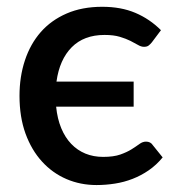

<svg xmlns="http://www.w3.org/2000/svg" viewBox="-20 -538 525 566"><path d="M427.5 -413Q422.5 -407 417.8 -403.5Q413 -400 404.5 -400Q396 -400 386.8 -405.5Q377.5 -411 364.5 -417.5Q351.5 -424 333.2 -429.5Q315 -435 288 -435Q227.5 -435 191.5 -398.8Q155.5 -362.5 146.5 -297.5H374V-223.5H145.5Q149 -188 160.5 -160.2Q172 -132.5 190 -113.8Q208 -95 231.8 -85.2Q255.5 -75.5 284 -75.5Q315 -75.5 334.8 -82.5Q354.5 -89.5 368 -98Q381.5 -106.5 391 -113.5Q400.5 -120.5 410.5 -120.5Q424 -120.5 430.5 -110L459.5 -74Q441 -51.5 418.5 -36Q396 -20.5 371 -10.8Q346 -1 319 3.2Q292 7.5 264.5 7.5Q217 7.5 175.8 -10.2Q134.5 -28 103.8 -61.8Q73 -95.5 55.2 -144.2Q37.5 -193 37.5 -255.5Q37.5 -312 53.5 -360.2Q69.5 -408.5 100.2 -443.5Q131 -478.5 176.5 -498.2Q222 -518 281.5 -518Q337 -518 379.2 -500Q421.5 -482 454.5 -449Z"/></svg>

Font: Lato SemiBold
Style: Regular
Weight: 600
Designer: Lukasz Dziedzic with Adam Twardoch and Botio Nikoltchev
Foundry: tyPoland Lukasz Dziedzic
Version: Version 2.015; 2015-08-06; http://www.latofonts.com/